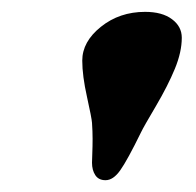

<svg xmlns="http://www.w3.org/2000/svg" viewBox="-20 -759 334 327"><path d="M159.7 -452.1Q147.9 -452.1 142.3 -460.7Q136.7 -469.2 136.7 -481.9Q136.7 -486.3 137.2 -498Q137.7 -509.8 137.7 -522.5Q137.7 -535.2 136.7 -549.8Q136.2 -557.6 128.2 -593.8Q120.1 -629.9 120.1 -655.8Q120.1 -688 151.9 -713.4Q183.6 -738.8 227.1 -738.8Q256.3 -738.8 272.9 -726.3Q289.6 -713.9 289.6 -694.8Q289.6 -670.4 277.8 -641.8Q266.1 -613.3 245.4 -578.1Q224.6 -543 220.2 -533.7Q196.8 -485.8 184.8 -469Q172.9 -452.1 159.7 -452.1Z"/></svg>

Font: Cooper*
Style: Bold Italic
Weight: 700
Italic angle: -7°
Designer: Owen Earl
Foundry: indestructible type*
Version: Version 0.001